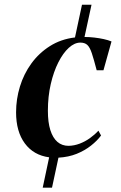

<svg xmlns="http://www.w3.org/2000/svg" viewBox="-20 -676 528 836"><path d="M166 141 194 9Q126.5 0 88.2 -51.5Q50 -103 50 -187Q50 -244.5 66.8 -299.2Q83.5 -354 116.5 -399.5Q149.5 -445 197.2 -475.2Q245 -505.5 306.5 -513L337 -655.5H378.5L348 -515Q369 -515 390.5 -512.5Q412 -510 431.5 -505.8Q451 -501.5 465.5 -495.5L430.5 -370H401Q388.5 -418 379.8 -444.2Q371 -470.5 360 -480.5Q349 -490.5 330 -490.5Q304.5 -490.5 279.5 -467.8Q254.5 -445 234 -404.5Q213.5 -364 201 -310Q188.5 -256 188.5 -193.5Q188.5 -143.5 199.2 -109.5Q210 -75.5 230 -58.2Q250 -41 278.5 -41Q303 -41.5 326.8 -50.5Q350.5 -59.5 371.5 -74.5Q392.5 -89.5 408.5 -107L420 -86Q403 -63 376 -41.8Q349 -20.5 313.8 -6.2Q278.5 8 234.5 10.5L206.5 141Z"/></svg>

Font: Merriweather 144pt SemiBold
Style: Italic
Weight: 600
Italic angle: -7.8°
Version: Version 2.101